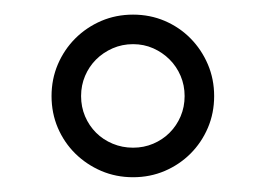

<svg xmlns="http://www.w3.org/2000/svg" viewBox="-20 -740 360 260"><path d="M270 -609.9Q270 -632.8 261.5 -652.8Q252.9 -672.9 238 -688Q223.1 -703.1 203.1 -711.7Q183.1 -720.2 160.2 -720.2Q137.2 -720.2 117.2 -711.7Q97.2 -703.1 82 -688Q66.9 -672.9 58.3 -652.8Q49.8 -632.8 49.8 -609.9Q49.8 -586.9 58.3 -566.9Q66.9 -546.9 82 -532Q97.2 -517.1 117.2 -508.5Q137.2 -500 160.2 -500Q183.1 -500 203.1 -508.5Q223.1 -517.1 238 -532Q252.9 -546.9 261.5 -566.9Q270 -586.9 270 -609.9ZM230 -609.9Q230 -595.2 224.6 -582.5Q219.2 -569.8 209.7 -560.3Q200.2 -550.8 187.5 -545.4Q174.8 -540 160.2 -540Q145.5 -540 132.6 -545.4Q119.6 -550.8 110.1 -560.3Q100.6 -569.8 95.2 -582.5Q89.8 -595.2 89.8 -609.9Q89.8 -624.5 95.2 -637.2Q100.6 -649.9 110.1 -659.4Q119.6 -668.9 132.6 -674.6Q145.5 -680.2 160.2 -680.2Q174.8 -680.2 187.5 -674.6Q200.2 -668.9 209.7 -659.4Q219.2 -649.9 224.6 -637.2Q230 -624.5 230 -609.9Z"/></svg>

Font: Galatia SIL
Style: Bold
Weight: 700
Designer: Development by SIL's NRSI team
Version: Version 2.1